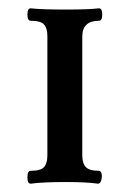

<svg xmlns="http://www.w3.org/2000/svg" viewBox="-20 -438 306 462"><path d="M54 4Q46 4 46 -11.5Q46 -27 54 -27Q78 -27 86 -36Q94 -45 94 -64V-351Q94 -370 86 -379Q78 -388 54 -388Q46 -388 46 -403Q46 -418 54 -418Q78 -415 139 -415Q194 -415 218 -418Q226 -418 226 -403Q226 -388 218 -388Q178 -388 178 -350V-64Q178 -45 186.5 -36Q195 -27 218 -27Q223 -27 224.5 -19.5Q226 -12 223.5 -4Q221 4 216 4Q188 0 139 0Q82 0 54 4Z"/></svg>

Font: Junicode Cond Medium
Style: Regular
Weight: 500
Width: 3
Designer: Peter S. Baker
Version: Version 2.201